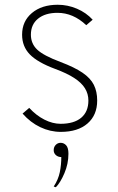

<svg xmlns="http://www.w3.org/2000/svg" viewBox="-20 -543 497 808"><path d="M236 12Q191 12 149.5 -7.8Q108 -27.5 75 -65L103 -89Q132.5 -57 167 -39.5Q201.5 -22 235 -22Q291.5 -22 321.8 -47.5Q352 -73 352 -120Q352 -148 337.5 -171.5Q323 -195 292 -215Q261 -235 212 -253Q138 -280.5 105.5 -314Q73 -347.5 73 -397Q73 -453.5 114.2 -488.2Q155.5 -523 223 -523Q264.5 -523 303.5 -506.5Q342.5 -490 370 -460L343 -437Q288 -489 222 -489Q170.5 -489 140.2 -464.5Q110 -440 110 -397Q110 -359.5 136.5 -334.2Q163 -309 235 -282Q293.5 -260 327.2 -237Q361 -214 375 -185.8Q389 -157.5 389 -120Q389 -58.5 348.2 -23.2Q307.5 12 236 12ZM215 245 206 242Q225.5 212.5 231.8 181.2Q238 150 238 118Q224.5 118 215.2 109.8Q206 101.5 206 89Q206 75.5 214.5 66.8Q223 58 235 58Q248.5 58 258.2 68.2Q268 78.5 268 104Q268 146.5 251 186.2Q234 226 215 245Z"/></svg>

Font: Overpass Thin
Style: Regular
Weight: 250
Designer: Delve Withrington, Dave Bailey, Thomas Jockin
Foundry: Delve Fonts LLC
Version: Version 4.000